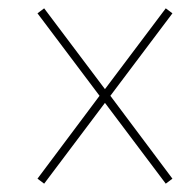

<svg xmlns="http://www.w3.org/2000/svg" viewBox="-20 -594 465 461"><path d="M86 -153 70 -165 219 -364 70 -562 86 -574 232 -380 378 -574 394 -562 245 -364 394 -165 378 -153 232 -347Z"/></svg>

Font: Noto Serif Display ExtraCondensed Thin
Style: Italic
Weight: 100
Width: 2
Italic angle: -12°
Designer: Monotype Design Team
Foundry: Monotype Imaging Inc.
Version: Version 2.009